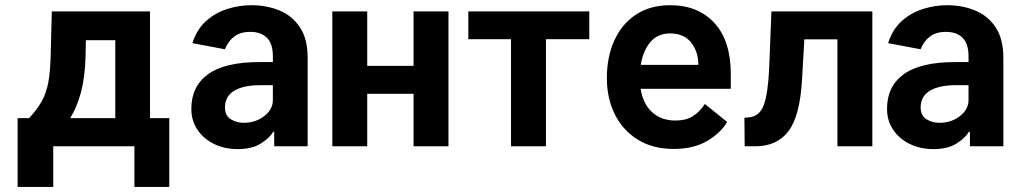

<svg xmlns="http://www.w3.org/2000/svg" viewBox="-20 -573 4003 752"><path d="M49 -110.4H94.1Q126.1 -144.9 143.8 -177.2Q161.6 -209.5 169.2 -250.4Q176.8 -291.2 178.3 -350.9L182.9 -528.4H567.5V-110.4H643.1V159.1H506.4V0H188.6V159.1H49ZM315 -350.9Q312.9 -269.9 296.9 -210.8Q280.9 -151.6 255 -110.4H431.5V-415.5H316.4Z M1054 0V-56.5H1049.7Q1036.9 -33.4 1002.1 -11.2Q967.3 11 910.9 11Q860.1 11 818.9 -8.9Q777.7 -28.8 753.6 -64.5Q729.4 -100.1 729.4 -147Q729.4 -234.7 794.9 -282.3Q860.4 -329.9 997.2 -329.9H1048.7V-352.6Q1048.7 -402.3 1025.2 -425.2Q1001.8 -448.2 959.9 -448.2Q922.2 -448.2 898.1 -430.4Q873.9 -412.6 860.8 -380L733.7 -404.1Q750.7 -458.1 787.3 -490.8Q823.9 -523.4 870.6 -538Q917.3 -552.6 964.8 -552.6Q1024.5 -552.6 1074.6 -532Q1124.6 -511.4 1154.8 -465.9Q1185 -420.5 1185 -346.2V0ZM1048.7 -239.3H997.9Q933.2 -239.3 897.2 -217.5Q861.2 -195.7 861.2 -152.7Q861.2 -120 883.9 -106Q906.6 -92 933.9 -92Q981.2 -92 1014.9 -118.3Q1048.7 -144.5 1048.7 -181.1Z M1418.3 -528.4V-315H1599.8V-528.4H1736.5V0H1599.8V-205.6H1418.3V0H1281.6V-528.4Z M2288 -528.4V-419.4H2118.3V0H1981.5V-419.4H1814.3V-528.4Z M2618.6 10.3Q2536.6 10.3 2478 -26.1Q2419.4 -62.5 2388.1 -125.2Q2356.9 -187.9 2356.9 -267Q2356.9 -349.8 2386 -414.2Q2415.1 -478.7 2470.5 -515.6Q2525.9 -552.6 2604.8 -552.6Q2714.1 -552.6 2778.2 -483Q2842.3 -413.4 2842.3 -282V-225.1H2489Q2498.6 -165.8 2534.4 -133.3Q2570.3 -100.9 2625.4 -100.9Q2665.5 -100.9 2692.5 -117.2Q2719.5 -133.5 2740.8 -165.8L2827.8 -95.5Q2803.6 -52.9 2750.4 -21.3Q2697.1 10.3 2618.6 10.3ZM2604.4 -442.1Q2555.8 -442.1 2527.2 -408.2Q2498.6 -374.3 2489.7 -318.9H2715.2Q2715.2 -370 2687.1 -406.1Q2659.1 -442.1 2604.4 -442.1Z M3001.4 -528.4H3396.7V0H3259.9V-419H3130.3L3121.4 -262.4Q3113.3 -118.6 3068.2 -59.3Q3023.1 0 2937.9 0H2896.7L2895.6 -111.9L2913.7 -113.3Q2954.5 -117.2 2971.2 -161Q2987.9 -204.9 2992.5 -304Z M3778.8 0V-56.5H3774.5Q3761.7 -33.4 3726.9 -11.2Q3692.1 11 3635.7 11Q3584.9 11 3543.7 -8.9Q3502.5 -28.8 3478.3 -64.5Q3454.2 -100.1 3454.2 -147Q3454.2 -234.7 3519.7 -282.3Q3585.2 -329.9 3721.9 -329.9H3773.4V-352.6Q3773.4 -402.3 3750 -425.2Q3726.6 -448.2 3684.7 -448.2Q3647 -448.2 3622.9 -430.4Q3598.7 -412.6 3585.6 -380L3458.5 -404.1Q3475.5 -458.1 3512.1 -490.8Q3548.7 -523.4 3595.3 -538Q3642 -552.6 3689.6 -552.6Q3749.3 -552.6 3799.4 -532Q3849.4 -511.4 3879.6 -465.9Q3909.8 -420.5 3909.8 -346.2V0ZM3773.4 -239.3H3722.7Q3658 -239.3 3622 -217.5Q3585.9 -195.7 3585.9 -152.7Q3585.9 -120 3608.7 -106Q3631.4 -92 3658.7 -92Q3706 -92 3739.7 -118.3Q3773.4 -144.5 3773.4 -181.1Z"/></svg>

Font: Interface
Style: Bold
Weight: 700
Designer: Rasmus Andersson
Foundry: rsms
Version: Version 1.8